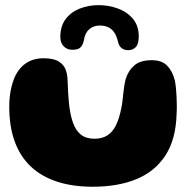

<svg xmlns="http://www.w3.org/2000/svg" viewBox="-20 -691 757 748"><path d="M341.5 36.5Q262.5 36.5 201.8 16.5Q141 -3.5 99.8 -42.5Q58.5 -81.5 37.2 -140Q16 -198.5 16 -276Q16 -296.5 18.2 -316Q20.5 -335.5 25 -353.5Q29.5 -371.5 35.5 -386.5Q51.5 -424 80.2 -444Q109 -464 149.5 -464Q189.5 -464 209.2 -451.2Q229 -438.5 235.8 -419.8Q242.5 -401 243 -383Q244 -371 244.2 -358.8Q244.5 -346.5 245.2 -334.5Q246 -322.5 246.8 -311.2Q247.5 -300 248.5 -290.5Q253 -245 264 -213.8Q275 -182.5 295.2 -166.5Q315.5 -150.5 348 -150.5Q377 -150.5 397.5 -163Q418 -175.5 431.2 -202Q444.5 -228.5 452.5 -269Q455.5 -283.5 457.2 -297.8Q459 -312 460.2 -326Q461.5 -340 463.8 -354.2Q466 -368.5 469.5 -382.5Q479.5 -415.5 503 -436Q526.5 -456.5 571.5 -456.5Q610.5 -456.5 631.2 -435.2Q652 -414 661 -378Q664 -363.5 665.5 -347.8Q667 -332 667.8 -315.5Q668.5 -299 668.8 -282Q669 -265 668 -248Q665.5 -149 624.8 -86Q584 -23 511.8 6.8Q439.5 36.5 341.5 36.5ZM262.5 -497Q241 -497 228 -510.8Q215 -524.5 215 -546.5Q215 -589.5 236 -617Q257 -644.5 291.2 -657.8Q325.5 -671 364.5 -671Q402.5 -671 438.2 -658.2Q474 -645.5 497.2 -618.5Q520.5 -591.5 520.5 -549Q520.5 -518.5 508.5 -507Q496.5 -495.5 479 -495.5Q464 -495.5 453.8 -503.5Q443.5 -511.5 439.5 -529Q434.5 -551 425 -564.8Q415.5 -578.5 401.5 -585Q387.5 -591.5 368 -591.5Q345 -591.5 328.2 -577.5Q311.5 -563.5 307 -535.5Q304 -518.5 295 -507.8Q286 -497 262.5 -497Z"/></svg>

Font: Gluten Thin
Style: Bold
Weight: 700
Version: Version 1.300